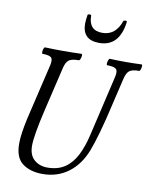

<svg xmlns="http://www.w3.org/2000/svg" viewBox="-97 -960 836 1045"><g transform="rotate(10 321.5 -437.5)"><path d="M210 13Q143 13 100 -18.5Q57 -50 57 -128Q57 -157 62 -190.5Q67 -224 76 -266L149 -575Q157 -608 146.5 -619.5Q136 -631 98 -631Q94 -631 94 -640.5Q94 -650 97.5 -659Q101 -668 105 -668Q131 -667 156 -666.5Q181 -666 206 -666Q231 -666 256 -666.5Q281 -667 306 -668Q311 -668 310.5 -659Q310 -650 306.5 -640.5Q303 -631 298 -631Q260 -631 244 -619.5Q228 -608 220 -575L163 -334Q145 -258 136.5 -207Q128 -156 128 -130Q128 -77 157.5 -51.5Q187 -26 230 -26Q288 -26 327 -52.5Q366 -79 390.5 -127.5Q415 -176 430 -241L508 -575Q516 -608 505 -619.5Q494 -631 455 -631Q451 -631 451.5 -640.5Q452 -650 455.5 -659Q459 -668 463 -668Q486 -667 507.5 -666.5Q529 -666 551 -666Q573 -666 594.5 -666.5Q616 -667 638 -668Q643 -668 642.5 -659Q642 -650 639 -640.5Q636 -631 631 -631Q594 -631 578.5 -619.5Q563 -608 555 -575L521 -431Q499 -334 479.5 -265.5Q460 -197 445 -159Q413 -77 352.5 -32Q292 13 210 13ZM390 -743Q297 -743 297 -834Q297 -845 298.5 -857Q300 -869 302 -882Q303 -887 312.5 -887Q322 -887 322 -882Q322 -800 397 -800Q435 -800 460.5 -821.5Q486 -843 499 -882Q501 -887 510.5 -887.5Q520 -888 519 -880Q501 -743 390 -743Z"/></g></svg>

Font: Junicode Two Beta Condensed
Style: Italic
Weight: 400
Width: 3
Italic angle: -9°
Version: Version 1.053; ttfautohint (v1.8.4)